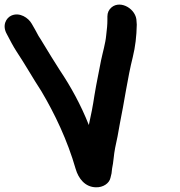

<svg xmlns="http://www.w3.org/2000/svg" viewBox="-79 -738 766 817"><path d="M502 -647 503 -633C502 -584 497 -540 486 -495C464 -408 450 -304 431 -212C424 -170 419 -145 411 -109C405 -80 404 -47 398 -21C397 -5 395 5 391 19C386 42 360 60 329 59C283 58 255 22 243 -19C208 -141 154 -254 97 -350C61 -405 28 -464 -8 -518C-22 -539 -38 -570 -50 -593C-71 -630 -53 -662 -30 -672C5 -687 42 -662 56 -637C62 -627 79 -597 85 -585L94 -571C99 -563 104 -555 108 -548C130 -512 151 -477 175 -440C222 -370 265 -292 299 -206C308 -246 316 -286 323 -333C332 -388 342 -432 351 -481C358 -515 370 -554 373 -589C376 -615 378 -631 378 -654V-668C378 -684 384 -697 396 -707C435 -739 502 -699 502 -647Z"/></svg>

Font: Blanket
Style: ReversedObl
Weight: 700
Foundry: Cannot Into Space Fonts
Version: Version 0.9